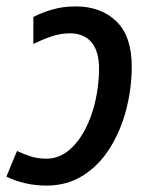

<svg xmlns="http://www.w3.org/2000/svg" viewBox="-36 -569 470 599"><path d="M109 10Q74 10 42 2.5Q10 -5 -16 -18L17 -98Q36 -89 58.5 -81.5Q81 -74 108 -74Q147 -74 177.5 -99Q208 -124 229.5 -165Q251 -206 262 -256Q273 -306 273 -355Q273 -409 249.5 -437Q226 -465 182 -465Q153 -465 125 -455.5Q97 -446 68 -432V-516Q95 -530 128 -539.5Q161 -549 200 -549Q279 -549 327 -502.5Q375 -456 375 -362Q375 -294 358 -228Q341 -162 307.5 -108Q274 -54 224 -22Q174 10 109 10Z"/></svg>

Font: Noto Sans SemiCondensed Medium
Style: Italic
Weight: 500
Width: 4
Italic angle: -12°
Designer: Monotype Design Team
Foundry: Monotype Imaging Inc.
Version: Version 2.013; ttfautohint (v1.8.4.7-5d5b)